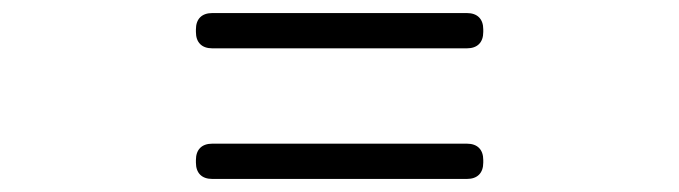

<svg xmlns="http://www.w3.org/2000/svg" viewBox="-20 -527 1040 294"><path d="M305 -453H695C711 -453 720 -462 720 -478V-482C720 -498 711 -507 695 -507H305C289 -507 280 -498 280 -482V-478C280 -462 289 -453 305 -453ZM305 -253H695C711 -253 720 -262 720 -278V-282C720 -298 711 -307 695 -307H305C289 -307 280 -298 280 -282V-278C280 -262 289 -253 305 -253Z"/></svg>

Font: 寒蝉锦书宋Pro Soft
Style: Regular
Weight: 700
Designer: 寒蝉锦书宋{Warren} 思源宋体{Ryoko NISHIZUKA 西塚涼子 (kana & ideographs); Frank Grießhammer (Latin, Greek & Cyrillic); Wenlong ZHANG 
Foundry: Adobe & ChillType
Version: Version 2.000;Glyphs 3.1.1 (3135)